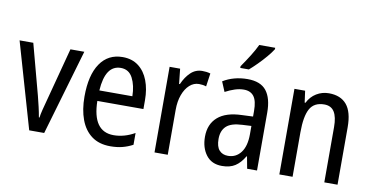

<svg xmlns="http://www.w3.org/2000/svg" viewBox="-74 -971 2309 1186"><g transform="rotate(10 1080.5 -378.0)"><path d="M158 0 3 -537H89L174 -219Q182 -188 190 -153.5Q198 -119 203 -89H207Q209 -108 217 -139.5Q225 -171 234 -204L322 -537H409L252 0Z M649 -546Q708 -546 748.5 -515Q789 -484 809.5 -430Q830 -376 830 -308V-252H541Q544 -61 676 -61Q743 -61 808 -98V-24Q776 -7 742.5 1.5Q709 10 668 10Q597 10 550.5 -24.5Q504 -59 481 -121Q458 -183 458 -265Q458 -400 508 -473Q558 -546 649 -546ZM649 -478Q552 -478 542 -318H749Q748 -385 724 -431.5Q700 -478 649 -478Z M1148 -547Q1160 -547 1173 -545.5Q1186 -544 1199 -540L1187 -457Q1167 -464 1142 -464Q1109 -464 1083 -440.5Q1057 -417 1042 -376Q1027 -335 1027 -282V0H944V-537H1010L1020 -443H1025Q1045 -489 1075.5 -518Q1106 -547 1148 -547Z M1432 -546Q1514 -546 1550.5 -499.5Q1587 -453 1587 -363V0H1525L1511 -75H1508Q1483 -32 1450.5 -11Q1418 10 1368 10Q1303 10 1268.5 -35.5Q1234 -81 1234 -150Q1234 -229 1285 -273.5Q1336 -318 1435 -321L1505 -324V-359Q1505 -422 1484 -450Q1463 -478 1421 -478Q1393 -478 1364 -468.5Q1335 -459 1305 -443L1279 -505Q1311 -525 1350 -535.5Q1389 -546 1432 -546ZM1448 -262Q1379 -259 1349 -231Q1319 -203 1319 -151Q1319 -103 1339 -80.5Q1359 -58 1394 -58Q1444 -58 1474.5 -98Q1505 -138 1505 -213V-265ZM1566 -757Q1553 -736 1529 -707.5Q1505 -679 1477.5 -651.5Q1450 -624 1429 -606H1375V-617Q1401 -654 1425.5 -693Q1450 -732 1466 -766H1566Z M1942 -547Q2016 -547 2054 -501.5Q2092 -456 2092 -360V0H2009V-347Q2009 -410 1989 -442Q1969 -474 1926 -474Q1862 -474 1836 -426.5Q1810 -379 1810 -279V0H1727V-537H1794L1804 -464H1809Q1829 -504 1864.5 -525.5Q1900 -547 1942 -547Z"/></g></svg>

Font: Noto Sans Devanagari Condensed
Style: Regular
Weight: 400
Width: 3
Designer: Jelle Bosma - Monotype Design Team
Foundry: Monotype Imaging Inc.
Version: Version 2.004; ttfautohint (v1.8.4.7-5d5b)